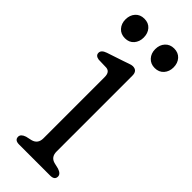

<svg xmlns="http://www.w3.org/2000/svg" viewBox="-197 -591 614 614"><g transform="rotate(45 110.5 -284.0)"><path d="M146.5 -412V-69Q146.5 -43.5 169.5 -38L188.5 -33.5Q206.5 -27.5 206.5 -15.5Q206.5 0 186.5 0H46Q26 0 26 -15.5Q26 -27.5 44 -33.5L64 -38Q87 -44 87 -69V-346Q87 -369.5 69 -371L34 -372Q18 -374.5 18 -387Q18 -399.5 37 -406L92.5 -424.5Q103 -428 111.8 -431.2Q120.5 -434.5 126 -434.5Q146.5 -434.5 146.5 -412ZM45 -479.5Q26 -479.5 14.8 -492Q3.5 -504.5 3.5 -523.5Q3.5 -543 14.8 -555.5Q26 -568 45 -568Q64 -568 75 -555.5Q86 -543 86 -523.5Q86 -505 75 -492.2Q64 -479.5 45 -479.5ZM179.5 -479.5Q161 -479.5 149.5 -492Q138 -504.5 138 -523.5Q138 -543 149.5 -555.5Q161 -568 179.5 -568Q198.5 -568 209.8 -555.5Q221 -543 221 -523.5Q221 -505 209.8 -492.2Q198.5 -479.5 179.5 -479.5Z"/></g></svg>

Font: Fraunces 144pt S100 Light
Style: Regular
Weight: 300
Version: Version 1.000; ttfautohint (v1.8.3)